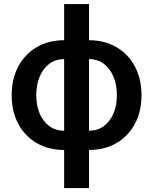

<svg xmlns="http://www.w3.org/2000/svg" viewBox="-20 -748 775 972"><path d="M304.7 11.2Q226.6 11.2 166.5 -23.4Q106.4 -58.1 72.8 -120.6Q39.1 -183.1 39.1 -266.1Q39.1 -349.1 72.8 -411.9Q106.4 -474.6 166.5 -509.5Q226.6 -544.4 304.7 -544.4H430.7Q509.3 -544.4 569.1 -509.5Q628.9 -474.6 662.6 -411.9Q696.3 -349.1 696.3 -266.1Q696.3 -183.1 662.6 -120.6Q628.9 -58.1 569.1 -23.4Q509.3 11.2 430.7 11.2ZM304.7 -86.4H430.7Q474.6 -86.4 506.1 -110.1Q537.6 -133.8 554.7 -174.3Q571.8 -214.8 571.8 -266.1Q571.8 -317.9 554.7 -359.1Q537.6 -400.4 506.1 -424.6Q474.6 -448.7 430.7 -448.7H304.7Q260.7 -448.7 229 -424.6Q197.3 -400.4 180.4 -359.1Q163.6 -317.9 163.6 -266.1Q163.6 -214.8 180.4 -174.3Q197.3 -133.8 229 -110.1Q260.7 -86.4 304.7 -86.4ZM304.7 204.1V-727.5H430.7V204.1Z"/></svg>

Font: Inter 20pt SemiBold
Style: Regular
Weight: 600
Version: Version 4.001;git-66647c0bb